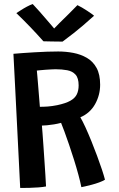

<svg xmlns="http://www.w3.org/2000/svg" viewBox="-20 -918 587 951"><path d="M80 13Q77.5 -43 73.2 -124Q69 -205 64.5 -297.8Q60 -390.5 55.2 -482.5Q50.5 -574.5 46.5 -651.5Q65 -653.5 92.5 -655.2Q120 -657 151.2 -659Q182.5 -661 213.2 -662Q244 -663 268.5 -663Q306.5 -663 343.2 -656Q380 -649 410.2 -631.5Q440.5 -614 458.2 -581.8Q476 -549.5 476 -498.5Q476 -447 451 -402.2Q426 -357.5 378 -337Q389.5 -317.5 403.8 -286.2Q418 -255 432.8 -218.5Q447.5 -182 461 -145.8Q474.5 -109.5 484.8 -78.5Q495 -47.5 500 -28Q489 -21 471.2 -14.5Q453.5 -8 434.5 -3Q415.5 2 401.2 5.2Q387 8.5 383 9Q378 -16.5 368.5 -51.8Q359 -87 346.8 -126Q334.5 -165 322.2 -201.2Q310 -237.5 299.2 -266.2Q288.5 -295 282.5 -309.5Q266 -305 247.5 -302Q229 -299 212.8 -297.5Q196.5 -296 187.5 -296Q188.5 -286 190.5 -259.8Q192.5 -233.5 195 -197.8Q197.5 -162 200 -123.8Q202.5 -85.5 204.8 -51.2Q207 -17 208 5.5Q193 8.5 170.8 10.2Q148.5 12 124.8 12.5Q101 13 80 13ZM177.5 -389Q197.5 -389 217.5 -390.5Q237.5 -392 263 -397Q305.5 -406 328.5 -419Q351.5 -432 360.5 -450.8Q369.5 -469.5 369.5 -495Q369.5 -531.5 354 -548.5Q338.5 -565.5 312.5 -570.2Q286.5 -575 255 -575Q247 -575 233.5 -574.2Q220 -573.5 205.5 -572.5Q191 -571.5 179.2 -570.2Q167.5 -569 162.5 -568.5Q163.5 -560 165 -541.5Q166.5 -523 168.5 -500Q170.5 -477 172.2 -454.2Q174 -431.5 175.5 -413.8Q177 -396 177.5 -389ZM363.5 -892.5Q373.5 -888 386.2 -880.5Q399 -873 411.5 -864.8Q424 -856.5 433.5 -849.8Q443 -843 446 -840Q385 -785 345.8 -754.5Q306.5 -724 290 -712Q280.5 -712 262.8 -712.2Q245 -712.5 226.2 -712.8Q207.5 -713 195 -713.5Q164.5 -748 131.2 -782.8Q98 -817.5 61 -853Q70.5 -859 84.2 -868Q98 -877 113.5 -885.2Q129 -893.5 142 -898Q158.5 -880.5 176 -860.8Q193.5 -841 209.2 -822.5Q225 -804 236.5 -790.8Q248 -777.5 251.5 -773H244.5Q253.5 -783 274.5 -803.8Q295.5 -824.5 320 -848.5Q344.5 -872.5 363.5 -892.5Z"/></svg>

Font: Grandstander Thin Medium
Style: Regular
Weight: 500
Version: Version 1.200